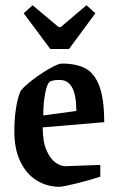

<svg xmlns="http://www.w3.org/2000/svg" viewBox="-20 -707 452 737"><path d="M35 -203Q35 -252 42 -295Q49 -338 60 -359Q71 -374 104 -399.5Q137 -425 170.5 -444Q204 -463 217 -463Q272 -463 307 -445Q342 -427 361 -377.5Q380 -328 380 -238L144 -218Q144 -163 158.5 -130Q173 -97 193 -83Q213 -69 231 -69L365 -74V-29Q330 -17 276 -3.5Q222 10 208 10Q161 10 121.5 -14Q82 -38 58.5 -86Q35 -134 35 -203ZM273 -281Q273 -399 211 -400H203Q187 -400 174 -395Q162 -391 154 -351.5Q146 -312 146 -264ZM71 -656 105 -687 205 -603H213L312 -687L346 -656L245 -519H173Z"/></svg>

Font: Grenze Medium
Style: Regular
Weight: 500
Designer: Renata Polastri
Foundry: Omnibus-Type
Version: Version 1.002; ttfautohint (v1.8)